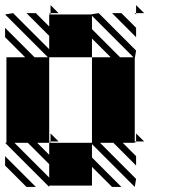

<svg xmlns="http://www.w3.org/2000/svg" viewBox="-25 -723 712 748"><path d="M166.7 5.2 -5.2 -166.7H0V-500H72.9L-5.2 -578.1V-614.6L109.4 -500H161.5L-5.2 -666.7L26 -671.9L166.7 -531.2V-583.3L78.1 -671.9H114.6L166.7 -619.8V-666.7H171.9L166.7 -671.9H171.9V-666.7H328.1L359.4 -671.9L505.2 -526L500 -494.8V-171.9H505.2V-166.7L500 -171.9V-166.7H453.1L505.2 -114.6V-78.1L416.7 -166.7H364.6L505.2 -26L500 5.2L333.3 -161.5V-109.4L447.9 5.2H411.5L333.3 -72.9V0H166.7ZM78.1 5.2 -5.2 -78.1V-114.6L114.6 5.2ZM505.2 -666.7 500 -671.9H505.2ZM505.2 -578.1 411.5 -671.9H447.9L505.2 -614.6ZM505.2 -171.9H536.5L505.2 -203.1ZM171.9 -171.9V-166.7L166.7 -171.9V-166.7H328.1H333.3V-500H406.2L333.3 -572.9V-500H166.7V-494.8V-171.9ZM171.9 -171.9H203.1L171.9 -203.1ZM505.2 -671.9H536.5L505.2 -703.1ZM171.9 -671.9H203.1L171.9 -703.1ZM166.7 -31.2V-83.3L83.3 -166.7H31.2ZM166.7 -119.8V-166.7H119.8ZM442.7 -500H494.8L333.3 -661.5V-609.4Z"/></svg>

Font: 0xA000-Monochrome
Style: Monochrome
Weight: 400
Version: Version 0.1